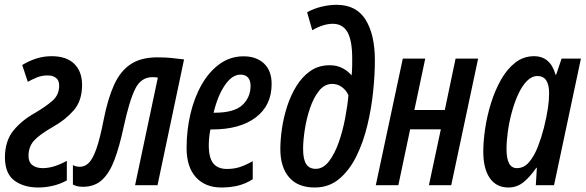

<svg xmlns="http://www.w3.org/2000/svg" viewBox="-20 -790 2498 819"><path d="M143.1 9.8Q82 9.8 42 -19.3Q2 -48.3 1 -116.7Q1 -188.5 36.9 -232.7Q72.8 -276.9 129.9 -308.6Q173.8 -334.5 203.1 -359.6Q232.4 -384.8 232.4 -425.3Q232.4 -447.3 218.8 -457.8Q205.1 -468.3 183.6 -468.3Q158.2 -468.3 137.5 -459.7Q116.7 -451.2 98.6 -440.9L74.7 -512.7Q104.5 -530.8 135.5 -540.5Q166.5 -550.3 200.2 -550.3Q263.7 -550.3 296.9 -517.6Q330.1 -484.9 330.1 -427.7Q330.1 -360.4 294.7 -319.6Q259.3 -278.8 206.1 -249Q146.5 -214.8 124 -189Q101.6 -163.1 101.6 -125Q101.6 -98.6 118.2 -85.7Q134.8 -72.8 161.6 -72.8Q187.5 -72.8 214.1 -81.5Q240.7 -90.3 265.1 -104V-20.5Q237.3 -4.9 205.6 2.4Q173.8 9.8 143.1 9.8Z M335 6.8Q320.3 6.8 310.5 4.4Q300.8 2 291 -2.4V-85.9Q302.7 -78.6 321.8 -78.6Q342.3 -78.6 359.1 -95.5Q376 -112.3 391.4 -156Q406.7 -199.7 422.4 -280.3Q439.9 -369.1 466.6 -428Q493.2 -486.8 537.4 -516.1Q581.5 -545.4 650.9 -545.4Q682.6 -545.4 708.5 -543Q734.4 -540.5 765.1 -536.6L651.9 0H556.2L653.3 -459Q641.6 -460.9 629.9 -460.9Q581.5 -460.9 556.6 -410.6Q531.7 -360.4 507.3 -247.6Q490.2 -167.5 469.2 -110.6Q448.2 -53.7 416.5 -23.7Q384.8 6.3 335 6.8Z M924.8 9.8Q855 9.8 815.4 -34.2Q775.9 -78.1 775.9 -158.7Q775.9 -235.4 792.7 -305.7Q809.6 -376 841.3 -430.9Q873 -485.8 918 -517.8Q962.9 -549.8 1019 -549.8Q1073.2 -549.8 1106 -519.3Q1138.7 -488.8 1138.7 -431.6Q1138.7 -340.3 1071 -289.1Q1003.4 -237.8 884.8 -237.8H877.4Q870.6 -203.6 870.6 -169.9Q870.6 -116.7 889.9 -93Q909.2 -69.3 947.8 -69.3Q977.1 -69.3 1001.5 -76.9Q1025.9 -84.5 1058.1 -102.5V-25.4Q1027.3 -5.9 994.4 2Q961.4 9.8 924.8 9.8ZM891.1 -309.1H894.5Q978.5 -309.1 1013.7 -341.8Q1048.8 -374.5 1048.8 -424.3Q1048.8 -446.3 1038.1 -459Q1027.3 -471.7 1005.9 -471.7Q970.2 -471.7 939.5 -427Q908.7 -382.3 891.1 -309.1Z M1322.3 9.8Q1250.5 9.8 1213.1 -33.7Q1175.8 -77.1 1175.8 -154.8Q1175.8 -193.4 1182.6 -241Q1189.5 -288.6 1204.8 -336.2Q1220.2 -383.8 1244.9 -423.6Q1269.5 -463.4 1304.4 -487.5Q1339.4 -511.7 1386.2 -511.7Q1418 -511.7 1441.4 -499Q1464.8 -486.3 1478 -470.2H1480Q1481.9 -487.8 1482.2 -506.3Q1482.4 -524.9 1482.4 -540.5Q1482.4 -617.2 1462.2 -652.8Q1441.9 -688.5 1399.4 -688.5Q1359.4 -688.5 1312 -661.1L1290 -737.8Q1318.4 -753.4 1351.6 -761.5Q1384.8 -769.5 1415.5 -769.5Q1500 -769.5 1539.6 -705.8Q1579.1 -642.1 1579.1 -532.2Q1579.1 -472.7 1571.8 -400.4Q1564.5 -328.1 1547.1 -255.9Q1529.8 -183.6 1500.2 -123.5Q1470.7 -63.5 1427 -26.9Q1383.3 9.8 1322.3 9.8ZM1326.7 -69.8Q1358.4 -69.8 1382.8 -101.3Q1407.2 -132.8 1424.6 -181.9Q1441.9 -231 1452.1 -284.9Q1462.4 -338.9 1466.3 -383.8Q1457 -404.8 1438.5 -418.5Q1419.9 -432.1 1397 -432.1Q1364.7 -432.1 1341.3 -403.1Q1317.9 -374 1302.7 -329.6Q1287.6 -285.2 1280.3 -238Q1272.9 -190.9 1272.9 -154.8Q1272.9 -110.4 1286.1 -90.1Q1299.3 -69.8 1326.7 -69.8Z M1583 0 1698.2 -540H1793.9L1747.6 -320.8H1877.4L1923.3 -540H2019.5L1904.8 0H1809.6L1860.4 -238.3H1729.5L1679.2 0Z M2148.4 9.8Q2097.2 9.8 2069.3 -30.3Q2041.5 -70.3 2041.5 -143.6Q2041.5 -188 2049.6 -241.9Q2057.6 -295.9 2074.5 -350.1Q2091.3 -404.3 2116.9 -449.7Q2142.6 -495.1 2177.7 -522.7Q2212.9 -550.3 2257.8 -550.3Q2327.6 -550.3 2349.6 -471.7H2352.5L2375.5 -540H2458L2343.3 0H2265.6L2270 -74.2H2267.6Q2241.2 -35.6 2213.1 -12.9Q2185.1 9.8 2148.4 9.8ZM2184.6 -72.8Q2215.3 -72.8 2237.3 -98.9Q2259.3 -125 2274.7 -165Q2290 -205.1 2300.3 -245.6Q2312 -293.5 2317.1 -328.1Q2322.3 -362.8 2322.3 -392.1Q2322.3 -465.8 2272.5 -465.8Q2247.6 -465.3 2227.1 -444.1Q2206.5 -422.9 2190.4 -387.7Q2174.3 -352.5 2163.1 -311Q2151.9 -269.5 2146.2 -228.3Q2140.6 -187 2140.6 -154.3Q2140.6 -72.8 2184.6 -72.8Z"/></svg>

Font: Open Sans Condensed SemiBold
Style: Italic
Weight: 600
Width: 3
Italic angle: -12°
Designer: Monotype Design Team
Foundry: Monotype Imaging Inc.
Version: Version 3.000; ttfautohint (v1.8.4)